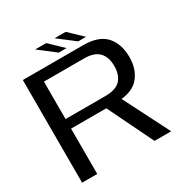

<svg xmlns="http://www.w3.org/2000/svg" viewBox="-177 -942 1064 1093"><g transform="rotate(-30 354.5 -395.0)"><path d="M52.5 0V-675H449Q551.5 -675 597.5 -623.2Q643.5 -571.5 643.5 -485.5Q643.5 -400 596 -349Q559 -309 485.5 -300.5L638 0H528.5L383.5 -298H152V0ZM152 -361H416Q482.5 -361 513 -393Q543.5 -425 543.5 -484Q543.5 -543 512.8 -575Q482 -607 416 -607H152ZM435.5 -708 328 -790.5H401L487 -708ZM307.5 -708 200 -790.5H273L359 -708Z"/></g></svg>

Font: Anybody ExtraExpanded
Style: Regular
Weight: 400
Width: 8
Designer: Tyler Finck
Foundry: Etcetera Type Company
Version: Version 1.010; ttfautohint (v1.8.3) -l 8 -r 50 -G 200 -x 14 